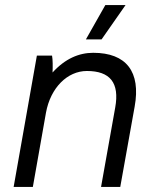

<svg xmlns="http://www.w3.org/2000/svg" viewBox="-20 -740 613 760"><path d="M34 0H110L162 -294C180 -393 247 -459 324 -459C415 -459 454 -413 436 -314L380 0H456L513 -318C538 -456 480 -531 349 -531C293 -531 238 -508 188 -453C189 -477 189 -504 186 -520H126ZM382 -584 477 -720H397L320 -584Z"/></svg>

Font: Fixel Text 20240404
Style: Italic
Weight: 400
Width: 4
Italic angle: -10°
Designer: AlfaBravo + MacPaw
Foundry: Kyrylo Tkachov, Marchela Mozhyna, Serhii Makarenko, Maria Weinstein, Zakhar Kryvoshyya
Version: Version 1.211;Glyphs 3.2 (3225)